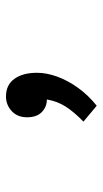

<svg xmlns="http://www.w3.org/2000/svg" viewBox="125 -312 336 626"><g transform="rotate(-90 293.0 1.0)"><path d="M261.2 148.4 209.5 105Q240.7 74.7 258.3 47.4Q275.9 20 281.7 -14.2Q257.3 -14.2 240.5 -30.8Q223.6 -47.4 223.6 -78.6Q223.6 -110.4 243.9 -128.9Q264.2 -147.5 291.5 -147.5Q329.1 -147.5 348.9 -120.1Q368.7 -92.8 368.7 -46.4Q368.7 -14.6 356 20Q343.3 54.7 319.3 87.9Q295.4 121.1 261.2 148.4Z"/></g></svg>

Font: Cascadia Mono
Style: Regular
Weight: 400
Monospace: yes
Designer: Aaron Bell
Foundry: Saja Typeworks
Version: Version 2404.023